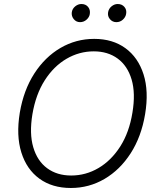

<svg xmlns="http://www.w3.org/2000/svg" viewBox="-20 -932 797 962"><path d="M707 -359.7Q688.2 -247.2 634.8 -164.1Q581.3 -81 503.7 -35.5Q426.1 9.9 335.2 9.9Q241.8 9.9 177.7 -36.6Q113.6 -83.1 87 -168Q60.4 -252.8 79.2 -367.5Q98.4 -480.5 151.8 -563.4Q205.3 -646.3 283 -691.8Q360.8 -737.2 452.1 -737.2Q544.4 -737.2 608.3 -690.7Q672.2 -644.2 699.2 -559.5Q726.2 -474.8 707 -359.7ZM643.5 -367.5Q659.8 -464.8 639.4 -533.6Q619 -602.3 569.6 -638.5Q520.2 -674.7 449.9 -674.7Q377.1 -674.7 313 -637.3Q248.9 -599.8 204 -529.3Q159.1 -458.8 142.4 -359.7Q126.4 -262.8 146.7 -194.1Q166.9 -125.4 216.4 -89Q266 -52.6 336.6 -52.6Q409.8 -52.6 473.7 -90.2Q537.6 -127.8 582.6 -198.3Q627.5 -268.8 643.5 -367.5ZM562.9 -821Q543.7 -821 530.9 -835.9Q518.1 -850.9 521.7 -871.1Q524.9 -888.8 539.1 -900.4Q553.3 -911.9 569.6 -911.9Q590.9 -911.9 603.3 -897.4Q615.8 -882.8 611.9 -861.9Q609 -845.5 595.3 -833.3Q581.7 -821 562.9 -821ZM381 -821Q361.9 -821 349.4 -836.3Q337 -851.6 339.8 -871.1Q342.7 -888.8 357.1 -900.4Q371.4 -911.9 387.8 -911.9Q409.1 -911.9 421.2 -897.5Q433.2 -883.2 430 -861.9Q427.6 -845.9 413.7 -833.5Q399.9 -821 381 -821Z"/></svg>

Font: Inter Light  BETA
Style: Italic
Weight: 300
Italic angle: 9.39999°
Designer: Rasmus Andersson
Foundry: rsms
Version: Version 3.011;git-f93a4a705